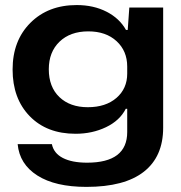

<svg xmlns="http://www.w3.org/2000/svg" viewBox="-20 -562 717 759"><path d="M321.8 176.8Q198.2 176.8 127.7 131.8Q57.1 86.9 49.8 7.8H185.1Q192.4 43.9 228.5 62.5Q264.6 81.1 324.2 81.1Q482.9 81.1 482.9 -40V-131.8H477.1Q453.6 -85.4 399.2 -59.3Q344.7 -33.2 278.8 -33.2Q165 -33.2 97.4 -102.8Q29.8 -172.4 29.8 -287.1Q29.8 -401.4 100.1 -471.7Q170.4 -542 283.2 -542Q350.1 -542 401.4 -515.6Q452.6 -489.3 478 -443.8H484.9L491.2 -532.2H625V-57.1Q625 57.1 548.6 116.9Q472.2 176.8 321.8 176.8ZM172.9 -288.1Q172.9 -218.3 214.8 -178.2Q256.8 -138.2 327.1 -138.2Q397.9 -138.2 440.4 -175Q482.9 -211.9 482.9 -271V-298.8Q482.9 -360.4 440.9 -399.2Q398.9 -438 329.1 -438Q257.8 -438 215.3 -397.2Q172.9 -356.4 172.9 -288.1Z"/></svg>

Font: Lumene Sans Expanded
Style: Bold
Weight: 600
Width: 7
Designer: Deni Anggara
Version: Version 1.003;Glyphs 3.1.2 (3151)